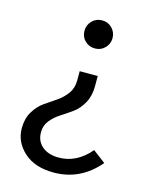

<svg xmlns="http://www.w3.org/2000/svg" viewBox="-108 -566 678 853"><g transform="rotate(15 230.5 -139.5)"><path d="M256 -365Q228 -365 209.5 -383.5Q191 -402 191 -429Q191 -456 209.5 -475Q228 -494 256 -494Q283 -494 301.5 -475Q320 -456 320 -429Q320 -403 301.5 -384Q283 -365 256 -365ZM221 215Q134 215 84 169.5Q34 124 34 61Q34 17 53 -15Q72 -47 99 -66Q126 -85 152.5 -102.5Q179 -120 198 -146Q217 -172 217 -207V-250H300V-203Q300 -158 281.5 -125Q263 -92 236.5 -73Q210 -54 184 -37.5Q158 -21 139.5 2Q121 25 121 56Q121 97 149.5 121Q178 145 226 145Q308 145 370 72L428 116Q344 215 221 215Z"/></g></svg>

Font: Sedus Text
Style: Regular
Weight: 400
Designer: TypeMates
Foundry: TypeMates, Runge Thomsen GbR
Version: Version 4.202;PS 004.202;hotconv 1.0.88;makeotf.lib2.5.64775